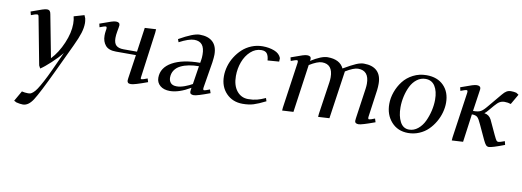

<svg xmlns="http://www.w3.org/2000/svg" viewBox="-60 -809 3984 1465"><g transform="rotate(10 1932.5 -76.5)"><path d="M83 286.1 128.9 206.1Q151.9 211.9 176.8 211.9Q188 211.9 195.6 209.7Q203.1 207.5 216.6 196Q230 184.6 244.4 162.8Q258.8 141.1 280.8 100.3Q302.7 59.6 330.1 0L393.1 -138.2Q361.8 -98.6 314 -54.2Q266.1 -9.8 235.8 9.8L224.1 -12.2L155.8 -372.1Q153.8 -385.3 150.6 -389.2Q147.5 -393.1 141.1 -393.1Q130.9 -393.1 95.2 -378.9L87.9 -405.8Q151.4 -429.2 174.1 -436.5Q196.8 -443.8 209 -443.8Q224.1 -443.8 231 -435.5Q237.8 -427.2 240.2 -411.1L303.2 -82Q355.5 -137.2 390.1 -218.8Q424.8 -300.3 424.8 -369.1Q424.8 -402.8 418 -426.8L498 -450.2L507.8 -426.8Q512.2 -405.3 512.2 -391.1Q512.2 -354 499.5 -313Q486.8 -272 457 -209L355 6.8Q267.1 192.4 231.4 247.8Q195.8 303.2 152.8 303.2Q130.9 303.2 102.1 295.9Z M620.6 -405.8Q684.6 -429.2 707.3 -436.5Q730 -443.8 743.7 -443.8Q773.9 -443.8 773.9 -419.9Q773.9 -418.9 771.5 -401.9L765.6 -369.1Q760.7 -342.8 760.7 -319.8Q760.7 -279.8 779.3 -262.5Q797.9 -245.1 836.9 -245.1H940.9L967.8 -434.1L1054.7 -439L1052.7 -411.1L1005.9 -64.9Q1003.9 -53.7 1004.9 -48.8Q1005.9 -43.9 1010.7 -43.9Q1021 -43.9 1056.6 -58.1L1064.9 -30.8Q962.9 6.8 938.5 6.8Q921.9 6.8 915.3 1Q908.7 -4.9 908.7 -17.1Q908.7 -21.5 910.6 -35.2L937.5 -217.8H782.7Q725.6 -217.8 700.7 -247.6Q675.8 -277.3 675.8 -323.2Q675.8 -341.8 678.7 -359.9L680.7 -372.1Q683.6 -393.1 673.8 -393.1Q662.6 -393.1 627 -378.9Z M1135.7 -78.1Q1135.7 -156.2 1215.1 -200.7Q1294.4 -245.1 1430.7 -245.1L1434.6 -269Q1437.5 -283.7 1437.5 -309.1Q1437.5 -360.8 1417.5 -385.5Q1397.5 -410.2 1356.4 -410.2Q1314.9 -410.2 1240.7 -371.1L1232.4 -394Q1341.3 -456.1 1390.6 -456.1Q1457 -456.1 1491.9 -423.1Q1526.9 -390.1 1526.9 -325.2Q1526.9 -304.7 1521.5 -264.2L1488.8 -64.9Q1485.8 -43.9 1495.6 -43.9Q1504.9 -43.9 1539.6 -58.1L1548.8 -30.8Q1449.2 6.8 1424.8 6.8Q1394.5 6.8 1394.5 -15.1Q1394.5 -25.4 1396.5 -35.2L1398.4 -45.9Q1308.1 6.8 1239.7 6.8Q1191.4 6.8 1163.6 -16.8Q1135.7 -40.5 1135.7 -78.1ZM1223.6 -94.2Q1223.6 -70.3 1237.8 -53.7Q1252 -37.1 1284.7 -37.1Q1312.5 -37.1 1346.2 -49.6Q1379.9 -62 1403.8 -76.2L1425.8 -217.8Q1384.3 -217.8 1348.9 -210.9Q1313.5 -204.1 1284.9 -189.9Q1256.3 -175.8 1240 -151.4Q1223.6 -127 1223.6 -94.2Z M1626.5 -176.8Q1626.5 -214.8 1637.7 -253.9Q1648.9 -293 1671.1 -328.4Q1693.4 -363.8 1723.4 -391.6Q1753.4 -419.4 1793.9 -435.8Q1834.5 -452.1 1879.4 -452.1Q1928.7 -452.1 1969.5 -436.5Q2010.3 -420.9 2023.4 -386.2L2022.5 -358.9L1933.6 -352.1Q1931.2 -386.7 1918.2 -404.3Q1905.3 -421.9 1874.5 -421.9Q1828.6 -421.9 1791.7 -388.4Q1754.9 -355 1735.6 -303.2Q1716.3 -251.5 1716.3 -193.8Q1716.3 -121.1 1750.2 -78.6Q1784.2 -36.1 1838.4 -36.1Q1876 -36.1 1905.8 -43.7Q1935.5 -51.3 1971.7 -67.9L1979.5 -43.9Q1923.3 -15.6 1887 -4.4Q1850.6 6.8 1802.7 6.8Q1725.6 6.8 1676 -44.2Q1626.5 -95.2 1626.5 -176.8Z M2102.1 -405.8Q2166 -429.2 2188.7 -436.5Q2211.4 -443.8 2225.1 -443.8Q2255.4 -443.8 2255.4 -420.9Q2255.4 -416 2254.4 -411.1L2252.9 -404.8Q2334 -456.1 2381.3 -456.1Q2476.6 -456.1 2507.3 -391.1Q2569.8 -427.7 2603.3 -441.9Q2636.7 -456.1 2662.1 -456.1Q2729.5 -456.1 2764.4 -422.4Q2799.3 -388.7 2799.3 -323.2Q2799.3 -298.8 2796.4 -274.9L2767.1 -64.9Q2764.2 -43.9 2773.9 -43.9Q2783.7 -43.9 2818.4 -58.1L2827.1 -30.8Q2725.1 6.8 2702.1 6.8Q2672.4 6.8 2672.4 -14.2Q2672.4 -19.5 2674.3 -35.2L2708 -270Q2710.9 -291.5 2710.9 -308.1Q2710.9 -410.2 2626 -410.2Q2591.3 -410.2 2529.3 -372.1L2475.1 0L2388.2 4.9L2390.1 -19L2427.2 -270Q2430.2 -291.5 2430.2 -308.1Q2430.2 -410.2 2346.2 -410.2Q2311 -410.2 2249 -372.1L2196.3 0L2109.4 4.9L2111.3 -19L2162.1 -372.1Q2165 -393.1 2155.3 -393.1Q2144 -393.1 2108.4 -378.9Z M2905.8 -187Q2905.8 -233.4 2922.4 -280Q2939 -326.7 2968.8 -365.2Q2998.5 -403.8 3045.7 -428Q3092.8 -452.1 3148.9 -452.1Q3233.4 -452.1 3282.2 -402.3Q3331.1 -352.5 3331.1 -270Q3331.1 -233.4 3320.6 -194.8Q3310.1 -156.2 3289.1 -120.1Q3268.1 -84 3239.3 -55.7Q3210.4 -27.3 3170.2 -10.3Q3129.9 6.8 3085 6.8Q3004.4 6.8 2955.1 -48.3Q2905.8 -103.5 2905.8 -187ZM2994.6 -176.8Q2994.6 -109.4 3018.1 -64.7Q3041.5 -20 3087.9 -20Q3125 -20 3156 -45.2Q3187 -70.3 3205.6 -109.6Q3224.1 -148.9 3234.4 -193.1Q3244.6 -237.3 3244.6 -278.8Q3244.6 -344.2 3219.7 -383.5Q3194.8 -422.9 3146 -422.9Q3109.4 -422.9 3079.6 -400.1Q3049.8 -377.4 3031.7 -340.8Q3013.7 -304.2 3004.2 -261.7Q2994.6 -219.2 2994.6 -176.8Z M3416.5 -405.8Q3480.5 -429.2 3503.2 -436.5Q3525.9 -443.8 3539.6 -443.8Q3569.8 -443.8 3569.8 -419.9Q3569.8 -418.9 3567.4 -401.9L3544.4 -245.1H3547.9Q3585 -245.1 3604 -255.6Q3623 -266.1 3649.4 -298.8L3738.8 -405.8Q3755.4 -426.3 3770.5 -435.1Q3785.6 -443.8 3804.7 -443.8Q3826.7 -443.8 3845.7 -439L3864.7 -426.8L3818.8 -347.2Q3796.9 -355 3770.5 -355Q3749.5 -355 3733.2 -345.9Q3716.8 -336.9 3694.8 -311L3661.6 -272Q3643.1 -249.5 3632.8 -243.2Q3669.9 -237.8 3687.5 -204.1L3739.7 -91.8Q3753.9 -62 3759.8 -54Q3765.6 -45.9 3775.4 -45.9Q3786.1 -45.9 3823.7 -60.1L3830.6 -32.2Q3733.9 4.9 3710.4 4.9Q3696.8 4.9 3687.7 -5.1Q3678.7 -15.1 3666.5 -41L3614.7 -152.8Q3596.7 -193.8 3583.3 -205.8Q3569.8 -217.8 3540.5 -217.8L3510.7 0L3423.8 4.9L3425.8 -20L3476.6 -372.1Q3479.5 -393.1 3469.7 -393.1Q3458.5 -393.1 3422.9 -378.9Z"/></g></svg>

Font: Dehuti
Style: Bold-Italic
Weight: 700
Version: Version 1.2